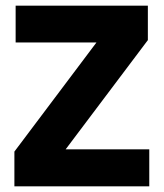

<svg xmlns="http://www.w3.org/2000/svg" viewBox="-20 -659 579 679"><path d="M212.1 -130.8H507.9V0H30.9V-122.9L321.1 -508.8H35.3V-639H502.9V-517.1Z"/></svg>

Font: Anek Malayalam Medium
Style: Regular
Weight: 500
Designer: Maithili Shingre (Malayalam) & Yesha Goshar (Latin)
Foundry: Ek Type
Version: Version 1.003